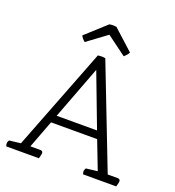

<svg xmlns="http://www.w3.org/2000/svg" viewBox="-148 -948 968 1064"><g transform="rotate(20 336.0 -416.5)"><path d="M658 0H463Q459 -6 459 -16Q459 -27 466 -36L533 -44L469 -210H197L135 -46H193Q209 -46 209 -32Q209 -25 204 -8L202 0H10Q6 -6 6 -16Q6 -27 13 -36L80 -44L314 -647Q324 -649 336 -649Q348 -649 358 -647L591 -46H649Q665 -46 665 -32Q665 -25 660 -8ZM452 -255 333 -569 214 -255ZM450 -692 335 -777 220 -692Q202 -707 195 -722L315 -831Q320 -832 325.5 -832.5Q331 -833 336 -833Q341 -833 346.5 -832.5Q352 -832 357 -831L476 -723Q469 -708 450 -692Z"/></g></svg>

Font: Scope One
Style: Regular
Weight: 400
Designer: Dalton Maag Ltd
Foundry: Dalton Maag Ltd
Version: Version 1.002; ttfautohint (v1.4.1) -l 11 -r 50 -G 50 -x 14 